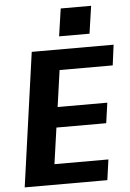

<svg xmlns="http://www.w3.org/2000/svg" viewBox="-60 -956 675 1000"><g transform="rotate(-5 277.0 -456.0)"><path d="M159 -107H475L460 0H28L126 -700H554L540 -593H228L274 -676L227 -344L201 -402H495L480 -296H186L228 -354L181 -24ZM455 -912 434 -768H275L296 -912Z"/></g></svg>

Font: Pathway Extreme SemiCondensed
Style: Bold Italic
Weight: 700
Width: 4
Italic angle: -8°
Version: Version 1.001;gftools[0.9.26]